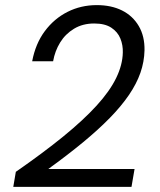

<svg xmlns="http://www.w3.org/2000/svg" viewBox="-20 -732 626 752"><path d="M32 0 42 -59Q150 -134 228.5 -198Q307 -262 358.5 -318.5Q410 -375 435 -426.5Q460 -478 461 -526Q462 -555 451.5 -581Q441 -607 416 -623.5Q391 -640 349 -640Q304 -640 270 -619.5Q236 -599 215.5 -565.5Q195 -532 188 -492H106Q119 -561 155.5 -610Q192 -659 244.5 -685.5Q297 -712 359 -712Q416 -712 458 -691Q500 -670 523.5 -630Q547 -590 546 -535Q545 -490 530 -447Q515 -404 485 -360Q455 -316 410 -270Q365 -224 305 -174.5Q245 -125 169 -70H507L495 0Z"/></svg>

Font: DM Sans 20pt
Style: Italic
Weight: 400
Italic angle: -10°
Version: Version 4.004;gftools[0.9.30]